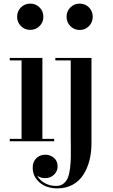

<svg xmlns="http://www.w3.org/2000/svg" viewBox="-20 -780 626 1060"><path d="M95.5 -636Q74.5 -657 74.5 -687.5Q74.5 -718 95.5 -739Q116.5 -760 147 -760Q177.5 -760 198.5 -739Q219.5 -718 219.5 -687.5Q219.5 -657 198.5 -636Q177.5 -615 147 -615Q116.5 -615 95.5 -636ZM368.5 -635.8Q347.5 -657 347.5 -687.5Q347.5 -718 368.5 -739Q389.5 -760 420 -760Q450.5 -760 471.2 -739Q492 -718 492 -687.5Q492 -657 471.2 -635.8Q450.5 -614.5 420 -614.5Q389.5 -614.5 368.5 -635.8ZM34 -13.5H99V-446.5H34V-460H214V-13.5H279V0H34ZM485 -460V11.5Q485 62 473.8 105.8Q462.5 149.5 440.2 184.5Q418 219.5 381.2 239.8Q344.5 260 297.5 260Q235.5 260 198 227Q160.5 194 160.5 146Q160.5 113 180.5 93.5Q200.5 74 230 74Q257 74 277.5 91.2Q298 108.5 298 139Q298 165 278.5 184.2Q259 203.5 229.5 203.5Q204.5 203.5 185.5 190Q199.5 215.5 227.5 231Q255.5 246.5 290.5 246.5Q314.5 246.5 330.8 233.5Q347 220.5 355 200.2Q363 180 366.8 148.8Q370.5 117.5 371 88.2Q371.5 59 371 20.5Q370.5 -7 370.5 -20.5V-446.5H285.5V-460Z"/></svg>

Font: Bodoni* 16pt Medium
Style: Regular
Weight: 500
Version: Version 2.3